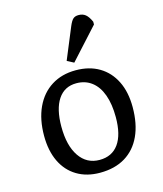

<svg xmlns="http://www.w3.org/2000/svg" viewBox="-120 -895 844 997"><g transform="rotate(-15 301.5 -396.0)"><path d="M294 14Q223 14 170.5 -17.5Q118 -49 90 -107.5Q62 -166 62 -246Q62 -334 92 -398.5Q122 -463 177.5 -498Q233 -533 308 -533Q381 -533 434 -501.5Q487 -470 516 -411.5Q545 -353 545 -272Q545 -182 515.5 -118Q486 -54 430 -20Q374 14 294 14ZM309 -51Q376 -51 411.5 -100.5Q447 -150 447 -244Q447 -314 429 -364Q411 -414 376.5 -440.5Q342 -467 294 -467Q230 -467 195.5 -415.5Q161 -364 161 -269Q161 -167 200.5 -109Q240 -51 309 -51ZM312 -573 276 -592 346 -761Q357 -787 367.5 -796.5Q378 -806 397 -806Q419 -806 434 -794Q449 -782 462 -753V-738Z"/></g></svg>

Font: Literata Variable Black
Style: Regular
Weight: 900
Designer: Latin by Veronika Burian and Jose Scaglione. Greek by Irene Vlachou. Cyrillic by Vera Evstafieva.
Foundry: TypeTogether
Version: Version 3.021